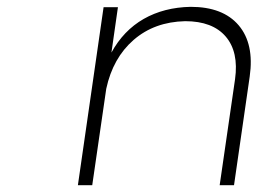

<svg xmlns="http://www.w3.org/2000/svg" viewBox="-20 -542 754 562"><path d="M208 0 283.2 -521H325.2L306.2 -388.2Q341.3 -452.6 400.6 -486.6Q460 -520.5 538.1 -522Q632.8 -522 678.7 -467.8Q724.6 -413.6 710.9 -317.9L665 0H623L668 -310.1Q679.2 -390.1 640.6 -435.1Q602.1 -480 522 -480Q432.1 -478 371.3 -425.3Q310.5 -372.6 291 -282.2L250 0Z"/></svg>

Font: Trueno UltraLight
Style: Italic
Weight: 250
Designer: Julieta Ulanovsky
Foundry: Julieta Ulanovsky
Version: Version 3.001b | FøM Fix